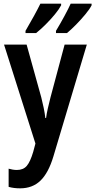

<svg xmlns="http://www.w3.org/2000/svg" viewBox="-20 -786 519 1046"><path d="M2 -543H125L205 -255Q212 -227 218 -198.5Q224 -170 227 -143H231Q234 -167 240.5 -195Q247 -223 255 -255L332 -543H453L271 66Q244 156 200.5 198Q157 240 90 240Q72 240 56.5 238Q41 236 27 232V133Q37 136 49 138Q61 140 72 140Q107 140 126 117.5Q145 95 161 41L173 -4ZM479 -757Q469 -737 445.5 -708.5Q422 -680 394.5 -652Q367 -624 345 -606H285V-618Q308 -656 331 -698.5Q354 -741 365 -766H479ZM313 -757Q302 -736 279.5 -708.5Q257 -681 229.5 -653.5Q202 -626 177 -606H119V-618Q142 -657 165 -699Q188 -741 200 -766H313Z"/></svg>

Font: Noto Sans Condensed SemiBold
Style: Regular
Weight: 600
Width: 3
Designer: Monotype Design Team
Foundry: Monotype Imaging Inc.
Version: Version 2.013; ttfautohint (v1.8.4.7-5d5b)